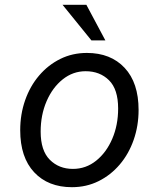

<svg xmlns="http://www.w3.org/2000/svg" viewBox="-20 -760 658 798"><path d="M341 -540Q440 -540 498 -478Q556 -416 556 -303Q556 -237 535.5 -178.5Q515 -120 477.5 -76Q440 -32 389.5 -7Q339 18 279 18Q180 18 122 -44Q64 -106 64 -219Q64 -285 84.5 -343.5Q105 -402 142.5 -446Q180 -490 230.5 -515Q281 -540 341 -540ZM471 -309Q471 -389 433 -426.5Q395 -464 336 -464Q283 -464 240.5 -430Q198 -396 173.5 -339Q149 -282 149 -213Q149 -134 187 -96Q225 -58 283 -58Q337 -58 379.5 -92Q422 -126 446.5 -183Q471 -240 471 -309ZM240 -740H339L418 -592H360Z"/></svg>

Font: Fragment Mono
Style: Italic
Weight: 400
Italic angle: -12°
Designer: Wei Huang based on Nimbus Sans by URW Studio, based on Helvetica by Max Miedinger.
Foundry: Wei Huang
Version: Version 1.011; ttfautohint (v1.8.4.7-5d5b)